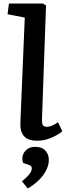

<svg xmlns="http://www.w3.org/2000/svg" viewBox="-20 -787 393 1093"><path d="M121 -687 23 -706 31 -767H224L242 -756L219 -109Q218 -88 223 -76.5Q228 -65 248 -65Q273 -65 310 -91L335 -40Q324 -30 302.5 -17.5Q281 -5 252.5 4.5Q224 14 192 14Q139 14 116.5 -12Q94 -38 96 -87ZM138 286 105 245Q128 227 144.5 208Q161 189 161 171Q161 157 143 151L112 141Q104 120 109.5 99Q115 78 133 63.5Q151 49 181 49Q219 49 238.5 70.5Q258 92 258 123Q258 165 227 208.5Q196 252 138 286Z"/></svg>

Font: Literata 7pt SemiBold
Style: Italic
Weight: 600
Italic angle: -2°
Designer: Latin by Veronika Burian and Jose Scaglione. Greek by Irene Vlachou. Cyrillic by Vera Evstafieva
Foundry: TypeTogether
Version: Version 3.002